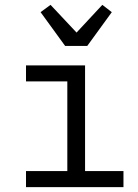

<svg xmlns="http://www.w3.org/2000/svg" viewBox="-20 -770 568 790"><path d="M248 -581 147 -720 188 -750 295 -636 401 -750 440 -720 339 -581ZM87 -66H257V-435H87V-501H330V-66H488V0H87Z"/></svg>

Font: PlemolJP
Style: Regular
Weight: 400
Monospace: yes
Version: v2.0.4; ttfautohint (v1.8.4.7-5d5b-dirty) -l 6 -r 45 -G 200 